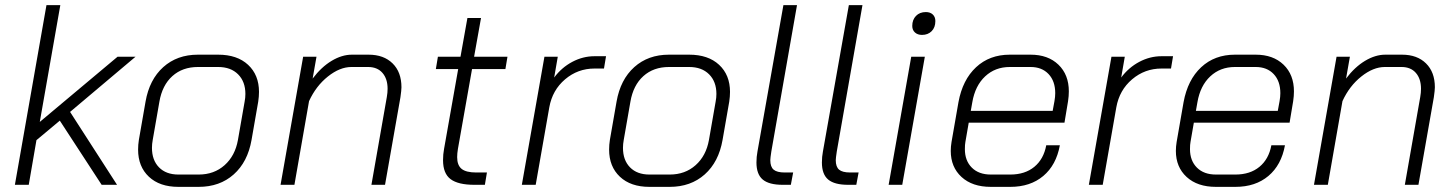

<svg xmlns="http://www.w3.org/2000/svg" viewBox="-20 -720 5666 748"><path d="M253 -284 436 0H376L213 -250L122 -174L92 0H38L161 -700H215L135 -245L438 -499H508Z M518 -137Q518 -156 521 -175L547 -324Q562 -410 616 -458.5Q670 -507 751 -507H830Q904 -507 946.5 -467.5Q989 -428 989 -362Q989 -344 986 -324L960 -175Q945 -89 890.5 -40.5Q836 8 754 8H675Q602 8 560 -31.5Q518 -71 518 -137ZM754 -40Q814 -40 855 -76.5Q896 -113 907 -175L933 -324Q936 -339 936 -354Q936 -402 907.5 -430.5Q879 -459 830 -459H751Q691 -459 651.5 -423.5Q612 -388 601 -324L575 -175Q572 -159 572 -144Q572 -96 599.5 -68Q627 -40 675 -40Z M1161 -499H1213L1198 -414Q1232 -459 1272 -483Q1312 -507 1351 -507H1416Q1475 -507 1509.5 -473Q1544 -439 1544 -380Q1544 -369 1540 -341L1480 0H1427L1487 -342Q1490 -359 1490 -374Q1490 -413 1470 -436Q1450 -459 1414 -459H1349Q1304 -459 1257.5 -422Q1211 -385 1184 -326L1127 0H1073Z M1706 -96Q1706 -119 1710 -140L1765 -451H1678L1686 -499H1774L1801 -650H1854L1827 -499H1957L1949 -451H1819L1764 -140Q1761 -122 1761 -108Q1761 -76 1778.5 -62Q1796 -48 1835 -48H1877L1869 0H1828Q1765 0 1735.5 -22Q1706 -44 1706 -96Z M2101 -499H2153L2139 -418Q2168 -457 2209.5 -479Q2251 -501 2296 -501H2341L2333 -453H2296Q2231 -453 2181.5 -411Q2132 -369 2120 -302L2067 0H2013Z M2353 -137Q2353 -156 2356 -175L2382 -324Q2397 -410 2451 -458.5Q2505 -507 2586 -507H2665Q2739 -507 2781.5 -467.5Q2824 -428 2824 -362Q2824 -344 2821 -324L2795 -175Q2780 -89 2725.5 -40.5Q2671 8 2589 8H2510Q2437 8 2395 -31.5Q2353 -71 2353 -137ZM2589 -40Q2649 -40 2690 -76.5Q2731 -113 2742 -175L2768 -324Q2771 -339 2771 -354Q2771 -402 2742.5 -430.5Q2714 -459 2665 -459H2586Q2526 -459 2486.5 -423.5Q2447 -388 2436 -324L2410 -175Q2407 -159 2407 -144Q2407 -96 2434.5 -68Q2462 -40 2510 -40Z M2927 -87Q2927 -109 2931 -130L3032 -700H3085L2985 -130Q2981 -104 2981 -96Q2981 -70 2994 -59Q3007 -48 3037 -48H3070L3061 0H3029Q2976 0 2951.5 -20.5Q2927 -41 2927 -87Z M3182 -87Q3182 -109 3186 -130L3287 -700H3340L3240 -130Q3236 -104 3236 -96Q3236 -70 3249 -59Q3262 -48 3292 -48H3325L3316 0H3284Q3231 0 3206.5 -20.5Q3182 -41 3182 -87Z M3534 -619Q3534 -643 3548.5 -658Q3563 -673 3587 -673Q3604 -673 3614 -663.5Q3624 -654 3624 -638Q3624 -613 3609.5 -598.5Q3595 -584 3572 -584Q3555 -584 3544.5 -593.5Q3534 -603 3534 -619ZM3530 -499H3583L3495 0H3442Z M3684 -132Q3684 -149 3687 -167L3714 -322Q3730 -409 3782.5 -458Q3835 -507 3914 -507H3995Q4063 -507 4103.5 -468Q4144 -429 4144 -364Q4144 -346 4141 -326L4127 -242H3754L3741 -167Q3739 -157 3739 -139Q3739 -94 3766 -67Q3793 -40 3840 -40H3916Q3973 -40 4009.5 -70Q4046 -100 4056 -154H4109Q4095 -77 4044.5 -34.5Q3994 8 3916 8H3840Q3768 8 3726 -30.5Q3684 -69 3684 -132ZM4081 -288 4088 -326Q4091 -343 4091 -357Q4091 -404 4065 -431.5Q4039 -459 3995 -459H3914Q3857 -459 3818 -422.5Q3779 -386 3768 -322L3762 -288Z M4310 -499H4362L4348 -418Q4377 -457 4418.5 -479Q4460 -501 4505 -501H4550L4542 -453H4505Q4440 -453 4390.5 -411Q4341 -369 4329 -302L4276 0H4222Z M4561 -132Q4561 -149 4564 -167L4591 -322Q4607 -409 4659.5 -458Q4712 -507 4791 -507H4872Q4940 -507 4980.5 -468Q5021 -429 5021 -364Q5021 -346 5018 -326L5004 -242H4631L4618 -167Q4616 -157 4616 -139Q4616 -94 4643 -67Q4670 -40 4717 -40H4793Q4850 -40 4886.5 -70Q4923 -100 4933 -154H4986Q4972 -77 4921.5 -34.5Q4871 8 4793 8H4717Q4645 8 4603 -30.5Q4561 -69 4561 -132ZM4958 -288 4965 -326Q4968 -343 4968 -357Q4968 -404 4942 -431.5Q4916 -459 4872 -459H4791Q4734 -459 4695 -422.5Q4656 -386 4645 -322L4639 -288Z M5187 -499H5239L5224 -414Q5258 -459 5298 -483Q5338 -507 5377 -507H5442Q5501 -507 5535.5 -473Q5570 -439 5570 -380Q5570 -369 5566 -341L5506 0H5453L5513 -342Q5516 -359 5516 -374Q5516 -413 5496 -436Q5476 -459 5440 -459H5375Q5330 -459 5283.5 -422Q5237 -385 5210 -326L5153 0H5099Z"/></svg>

Font: Bai Jamjuree Light
Style: Italic
Weight: 300
Italic angle: -10°
Version: Version 1.000; ttfautohint (v1.6)